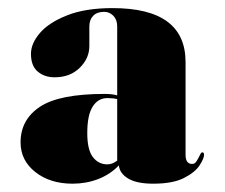

<svg xmlns="http://www.w3.org/2000/svg" viewBox="-20 -736 542 462"><path d="M54.5 -606.5Q54.5 -631.5 76.2 -656.8Q98 -682 141.8 -699.2Q185.5 -716.5 251 -716.5Q426.5 -716.5 426.5 -586.5V-363.5Q426.5 -341.5 442.5 -341.5Q449 -341.5 453.2 -348.5Q457.5 -355.5 460.8 -362.5Q464 -369.5 466.5 -369.5Q471 -369.5 471 -363.5Q471 -354.5 460 -337.8Q449 -321 422.2 -307.5Q395.5 -294 348.5 -294Q309.5 -294 288.8 -306.2Q268 -318.5 266 -338Q245.5 -316.5 216.5 -305.2Q187.5 -294 154.5 -294Q100.5 -294 65 -322Q29.5 -350 29.5 -393.5Q29.5 -448 76 -479Q122.5 -510 232 -510Q250 -510 262 -506.5V-672.5Q262 -688.5 252.8 -698Q243.5 -707.5 230.5 -707.5Q213.5 -707.5 204.2 -698Q195 -688.5 195 -672.5V-625.5Q195 -595.5 171.8 -572.8Q148.5 -550 111.5 -550Q87 -550 70.8 -563.8Q54.5 -577.5 54.5 -606.5ZM190 -416Q190 -375.5 203.5 -358Q217 -340.5 238.5 -340.5Q250 -340.5 262 -349.5V-497.5Q252.5 -500 238.5 -500Q216 -500 203 -479.5Q190 -459 190 -416Z"/></svg>

Font: Fraunces 144pt Black
Style: Regular
Weight: 900
Version: Version 1.000;[0bf87f6ff]